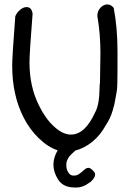

<svg xmlns="http://www.w3.org/2000/svg" viewBox="-20 -685 590 866"><path d="M322 161Q354 161 380 141Q388 137 394 130Q409 115 409 102Q409 94 401 86Q388 72 379 72Q371 72 363.5 78Q356 84 354 86Q343 96 334 101.5Q325 107 313 107Q298 108 288.5 93.5Q279 79 279 59Q279 43 286 32Q290 22 301.5 11Q313 0 320 -6Q362 -17 398 -47Q434 -77 457 -120Q478 -151 488 -186Q497 -214 501 -242L507 -276Q510 -293 510 -378V-454Q510 -559 493 -649Q481 -665 464 -665Q447 -665 433 -650Q419 -635 419 -613Q433 -534 433 -445L431 -313Q429 -303 429 -285Q428 -211 408 -176Q363 -78 300 -78Q263 -78 223.5 -114.5Q184 -151 156 -209Q113 -294 113 -404Q113 -444 127 -623Q123 -653 100 -653Q85 -653 70.5 -640.5Q56 -628 49 -612Q35 -430 35 -389Q35 -255 87 -154Q114 -101 155.5 -61Q197 -21 240 -7Q221 26 221 57Q221 91 241 123Q261 156 304 160Q310 161 322 161Z"/></svg>

Font: Patrick Hand SC
Style: Regular
Weight: 400
Designer: Patrick Wagesreiter
Foundry: Patrick Wagesreiter
Version: Version 2.001; ttfautohint (v1.8.2)